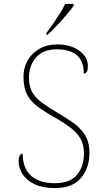

<svg xmlns="http://www.w3.org/2000/svg" viewBox="-20 -951 530 981"><path d="M261 10Q198 10 156.5 -10Q115 -30 95 -61.5Q75 -93 75 -126Q75 -144 80.5 -155Q86 -166 96 -166Q96 -91 139 -53Q182 -15 261 -15Q338 -15 373.5 -58Q409 -101 409 -168Q409 -209 393 -239.5Q377 -270 341.5 -297.5Q306 -325 249 -357Q196 -387 163 -414Q130 -441 115 -475Q100 -509 100 -559Q100 -605 121 -642Q142 -679 181 -701.5Q220 -724 272 -724Q341 -724 385 -692Q429 -660 429 -614Q429 -575 408 -575Q408 -640 372 -669.5Q336 -699 271 -699Q200 -699 164 -657.5Q128 -616 128 -554Q128 -511 143.5 -482.5Q159 -454 188 -431.5Q217 -409 259 -384Q305 -357 345.5 -330Q386 -303 411.5 -265.5Q437 -228 437 -169Q437 -93 393.5 -41.5Q350 10 261 10ZM218 -784Q233 -803 251 -829Q269 -855 286 -882Q303 -909 313 -931H356V-921Q344 -904 319.5 -875Q295 -846 268 -817.5Q241 -789 220 -771H218Z"/></svg>

Font: Noto Serif Thin
Style: Regular
Weight: 100
Designer: Monotype Design Team
Foundry: Monotype Imaging Inc.
Version: Version 2.015